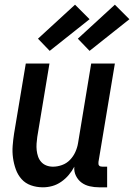

<svg xmlns="http://www.w3.org/2000/svg" viewBox="-20 -791 572 819"><path d="M163 8Q136 8 112 -0.5Q88 -9 72 -27Q56 -45 47.5 -68.5Q39 -92 35.5 -117.5Q32 -143 34 -169Q36 -195 40 -221L90 -520H191L139 -207Q137 -193 136 -178.5Q135 -164 136.5 -150Q138 -136 142.5 -123Q147 -110 156 -100Q165 -90 178 -85Q191 -80 206 -80Q225 -80 244.5 -87Q264 -94 278.5 -109Q293 -124 301.5 -143Q310 -162 313 -181L369 -520H470L400 -100Q400 -96 400 -92Q400 -88 402.5 -85Q405 -82 409 -81Q413 -80 418 -80H437V8H403Q382 8 362.5 3.5Q343 -1 328 -12Q313 -23 304 -41Q295 -59 297 -80Q287 -61 273 -44.5Q259 -28 241 -15.5Q223 -3 203 2.5Q183 8 163 8ZM362 -574 312 -626 470 -771 532 -709ZM192 -574 142 -626 300 -771 362 -709Z"/></svg>

Font: Iosevka Term Curly Semibold
Style: Italic
Weight: 600
Italic angle: -9°
Designer: Belleve Invis
Foundry: Belleve Invis
Version: Version 32.3.0